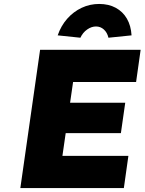

<svg xmlns="http://www.w3.org/2000/svg" viewBox="-20 -952 732 972"><path d="M83 0 183 -700H692L669 -537H350L296 -163H630L607 0ZM217 -278 239 -432H614L592 -278ZM387 -761 272 -773Q289 -822 320.5 -857.5Q352 -893 393.5 -912.5Q435 -932 482 -932Q530 -932 566 -912.5Q602 -893 622.5 -857.5Q643 -822 646 -773L529 -761Q523 -787 506 -802.5Q489 -818 466 -818Q443 -818 421 -802.5Q399 -787 387 -761Z"/></svg>

Font: Lexend ExtBd
Style: Italic
Weight: 800
Italic angle: -8.13011°
Designer: Bonnie Shaver-Troup, Thomas Jockin
Foundry: Lexend
Version: Version 1.007